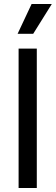

<svg xmlns="http://www.w3.org/2000/svg" viewBox="-20 -940 279 960"><path d="M73 0V-697H164V0ZM146 -771H68L138 -920H239Z"/></svg>

Font: Bricolage Grotesque 28pt
Style: Regular
Weight: 400
Version: Version 1.001;gftools[0.9.33.dev8+g029e19f]